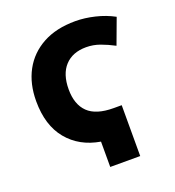

<svg xmlns="http://www.w3.org/2000/svg" viewBox="-132 -828 851 933"><g transform="rotate(-20 294.0 -362.0)"><path d="M279 0V-131Q173 -149 111.5 -223.5Q50 -298 50 -423Q50 -513 86.5 -580.5Q123 -648 192.5 -686Q262 -724 361 -724Q409 -724 461.5 -711.5Q514 -699 558 -675L509 -543Q473 -562 438.5 -574.5Q404 -587 367 -587Q297 -587 257.5 -544.5Q218 -502 218 -423Q218 -345 260 -304Q302 -263 393 -263H434V0Z"/></g></svg>

Font: Noto Sans SemiCondensed ExtraBold
Style: Regular
Weight: 800
Width: 4
Designer: Monotype Design Team
Foundry: Monotype Imaging Inc.
Version: Version 2.013; ttfautohint (v1.8.4.7-5d5b)